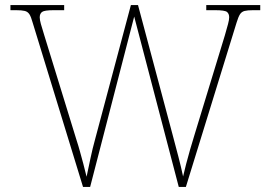

<svg xmlns="http://www.w3.org/2000/svg" viewBox="-20 -734 1061 754"><path d="M108 -646Q102 -668 95.5 -678Q89 -688 77.5 -691Q66 -694 43 -694H21V-714H232V-694H191Q154 -694 145 -687Q136 -680 136 -666Q136 -656 140.5 -640Q145 -624 154 -595L279 -189Q289 -158 295 -135.5Q301 -113 307 -91.5Q313 -70 320 -40Q329 -82 336 -115.5Q343 -149 354 -189L494 -714H522L657 -208Q670 -159 680.5 -119Q691 -79 699 -41Q704 -63 711 -90Q718 -117 726.5 -146.5Q735 -176 744 -205L863 -595Q871 -623 875.5 -639.5Q880 -656 880 -666Q880 -680 871.5 -687Q863 -694 825 -694H790V-714H1002V-694H974Q952 -694 940.5 -691Q929 -688 922.5 -678Q916 -668 909 -645L710 0H682L507 -669L334 0H306Z"/></svg>

Font: Noto Serif Lao Thin
Style: Regular
Weight: 250
Designer: Monotype Design Team
Foundry: Monotype Imaging Inc.
Version: Version 2.003